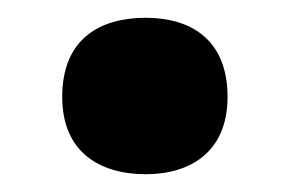

<svg xmlns="http://www.w3.org/2000/svg" viewBox="-20 -461 327 216"><path d="M50 -352C50 -290 92 -265 144 -265C194 -265 236 -290 236 -352C236 -417 194 -441 144 -441C92 -441 50 -417 50 -352Z"/></svg>

Font: Noto Sans Arabic ExtBd
Style: Regular
Weight: 800
Designer: Monotype Design Team, Nadine Chahine, Nizar Qandah and Khaled Hosny
Foundry: Monotype Imaging Inc.
Version: Version 2.012